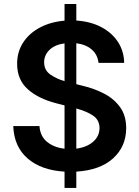

<svg xmlns="http://www.w3.org/2000/svg" viewBox="-20 -838 689 949"><path d="M357.2 90.9H299V10.3Q184.3 3.6 116.8 -54.5Q49.4 -112.6 45.5 -214.8H175.1Q178.6 -164.1 213.1 -136.4Q247.5 -108.7 299 -103V-317.1L258.5 -327.4Q168.7 -350.5 116.7 -397.5Q64.6 -444.6 64.6 -522.7Q64.6 -582.4 94.8 -628.4Q125 -674.4 177.9 -702.2Q230.8 -730.1 299 -735.8V-818.2H357.2V-736.5Q427.6 -731.9 480.3 -704.2Q533 -676.5 562.9 -630.9Q592.7 -585.2 593.8 -527.3H467Q462.4 -568.2 433.4 -593.2Q404.5 -618.3 357.2 -624.3V-421.9L389.9 -413.7Q444.6 -400.9 493.4 -375.9Q542.3 -350.9 573 -309.1Q603.7 -267.4 603.7 -204.2Q603.3 -113.6 538.9 -55.2Q474.4 3.2 357.2 10.3ZM357.2 -103.3Q409.1 -110.1 440.3 -137.3Q471.6 -164.4 471.9 -205.3Q471.6 -244.7 440.5 -266.2Q409.4 -287.6 357.2 -301.8ZM299 -436.8V-623.6Q251.4 -617.2 225 -591.8Q198.5 -566.4 198.2 -530.9V-529.8Q198.2 -490.8 229 -469.5Q259.9 -448.2 299 -436.8Z"/></svg>

Font: Linik Sans SemiBold
Style: Regular
Weight: 600
Designer: Rasmus Andersson (font), Cristiano Sobral (main changes)
Foundry: rsms
Version: Version 3.018;June 1, 2022;FontCreator 14.0.0.2814 64-bit; t